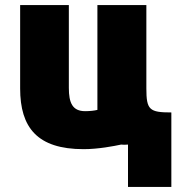

<svg xmlns="http://www.w3.org/2000/svg" viewBox="-20 -561 701 753"><path d="M554 -541V-214C554 -130 566 -120 652 -120V172H482V6C472 7 463 7 455 6C427 12 365 24 308 24C126 24 59 -61 59 -214V-541H250V-216C250 -158 264 -125 314 -125C333 -125 350 -127 362 -130V-541Z"/></svg>

Font: Repo Black
Style: Regular
Weight: 900
Designer: Stefan Peev
Foundry: Context Ltd
Version: Version 1.502